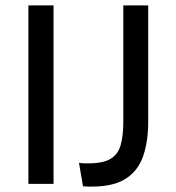

<svg xmlns="http://www.w3.org/2000/svg" viewBox="-20 -680 650 710"><path d="M85 0V-660H178V0ZM287 9 272 -78Q283 -76 292 -76Q301 -76 308 -76Q362 -76 389.5 -93Q417 -110 426.5 -144.5Q436 -179 436 -230V-660H528V-229Q528 -157 509.5 -103Q491 -49 445.5 -19.5Q400 10 320 10Q314 10 306 10Q298 10 287 9Z"/></svg>

Font: Bricolage Grotesque 17pt
Style: Regular
Weight: 400
Version: Version 1.001;gftools[0.9.33.dev8+g029e19f]